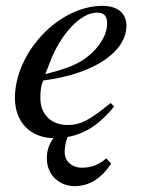

<svg xmlns="http://www.w3.org/2000/svg" viewBox="-20 -461 484 656"><path d="M343 80C318 102 292 112 260 112C225 112 201 89 201 59C201 42 204 25 211 7C273 -4 324 -40 370 -97L358 -109C286 -50 255 -34 211 -34C155 -34 118 -70 118 -125C118 -140 118 -166 128 -186C307 -209 412 -287 412 -373C412 -415 383 -441 330 -441C180 -441 31 -281 31 -126C31 -44 84 10 163 11C147 32 140 54 140 80C140 137 183 175 235 175C284 175 325 150 360 98ZM152 -252C186 -341 254 -418 311 -418C339 -418 346 -403 346 -379C346 -348 327 -312 296 -282C259 -247 221 -229 135 -208Z"/></svg>

Font: XITS
Style: Italic
Weight: 400
Italic angle: -16.33°
Designer: MicroPress Inc., with final additions and corrections provided by Coen Hoffman, Elsevier (retired)
Version: Version 1.107